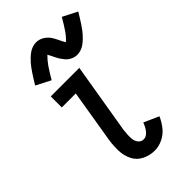

<svg xmlns="http://www.w3.org/2000/svg" viewBox="-235 -839 923 923"><g transform="rotate(-45 226.5 -378.0)"><path d="M241 8Q269 8 296.5 -5.5Q324 -19 342.5 -42.5Q361 -66 373 -93L297 -127Q292 -114 285 -101Q278 -88 266.5 -78Q255 -68 241 -68Q225 -68 215 -80Q205 -92 203 -107.5Q201 -123 202 -139Q203 -155 205 -171L265 -530H71V-455H166L121 -183Q116 -149 117 -115Q118 -81 132.5 -51.5Q147 -22 177 -7Q207 8 241 8ZM303 -581Q316 -581 329 -585.5Q342 -590 352.5 -597.5Q363 -605 373.5 -615Q384 -625 390.5 -632.5Q397 -640 404.5 -650Q412 -660 419.5 -671.5Q427 -683 435.5 -696.5Q444 -710 453 -725L379 -763Q357 -725 341 -702Q325 -679 307 -663Q302 -670 296.5 -681Q291 -692 287 -700.5Q283 -709 277 -719Q271 -729 264 -736.5Q257 -744 247.5 -750.5Q238 -757 227 -760.5Q216 -764 205 -764Q192 -764 179 -759.5Q166 -755 155.5 -747.5Q145 -740 134.5 -730Q124 -720 117.5 -712.5Q111 -705 103.5 -695Q96 -685 88.5 -673.5Q81 -662 72.5 -649Q64 -636 55 -620L129 -582Q151 -620 167.5 -643.5Q184 -667 201 -683Q205 -676 211 -664.5Q217 -653 221 -644.5Q225 -636 231.5 -626.5Q238 -617 244.5 -609Q251 -601 260.5 -594.5Q270 -588 281 -584.5Q292 -581 303 -581Z"/></g></svg>

Font: Iosevka Sparkle
Style: Italic
Weight: 400
Italic angle: -9°
Designer: Belleve Invis
Foundry: Belleve Invis
Version: Version 4.5.0; ttfautohint (v1.8.3)